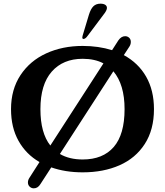

<svg xmlns="http://www.w3.org/2000/svg" viewBox="-20 -928 898 1045"><path d="M259 -17 200 74Q186 97 164 97Q151 97 141.5 88Q132 79 132 65Q132 52 140 40L195 -46Q122 -88 81 -161Q40 -234 40 -334Q40 -441 91.5 -519Q143 -597 231.5 -637.5Q320 -678 430 -678Q516 -678 590 -655L624 -708Q640 -731 661 -731Q674 -731 683 -722.5Q692 -714 692 -700Q692 -686 684 -674L654 -628Q733 -585 775.5 -510.5Q818 -436 818 -334Q818 -222 768 -144.5Q718 -67 630.5 -28.5Q543 10 430 10Q336 10 259 -17ZM254 -136 543 -583Q496 -608 430 -608Q323 -608 261.5 -538Q200 -468 200 -334Q200 -204 254 -136ZM430 -60Q540 -60 599 -128Q658 -196 658 -334Q658 -468 597 -540L306 -90Q357 -60 430 -60ZM428 -725 430 -735 464 -848Q474 -880 488.5 -894Q503 -908 527 -908Q543 -908 552.5 -902Q562 -896 562 -885Q562 -874 550 -857L457 -733Q445 -716 434 -716Q428 -716 428 -725Z"/></svg>

Font: Raigarh
Style: Bold
Weight: 700
Designer: jaikishan Patel
Foundry: MagicType
Version: Version 1.000